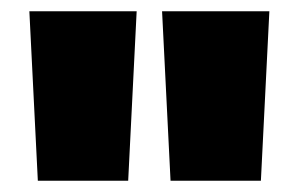

<svg xmlns="http://www.w3.org/2000/svg" viewBox="-20 -720 529 340"><path d="M47 -400H207L222 -700H32ZM282 -400H442L457 -700H267Z"/></svg>

Font: Chess Sans Black
Style: Regular
Weight: 900
Designer: Wolf Bōese
Foundry: Wolf Bōese
Version: Version 7.223;Glyphs 3.3 (3306)